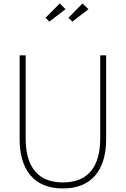

<svg xmlns="http://www.w3.org/2000/svg" viewBox="-20 -1068 723 1103"><path d="M92.8 -750H127.4V-272.9Q127.4 -147.9 181.4 -84Q235.4 -20 341.3 -20Q447.3 -20 501.5 -84Q555.7 -147.9 555.7 -272.9V-750H589.8V-270Q589.8 -132.3 525.9 -58.8Q461.9 14.6 341.3 14.6Q220.7 14.6 156.7 -58.8Q92.8 -132.3 92.8 -270ZM395.5 -943.8 373 -965.8 454.1 -1048.3 488.3 -1015.1ZM241.7 -965.8 323.2 -1048.3 356.4 -1015.1 263.7 -943.8Z"/></svg>

Font: Spartan MB ExtLt
Style: Regular
Weight: 200
Designer: Matt Bailey, Mirko Velimirovic
Foundry: Matt Bailey
Version: Version 1.005